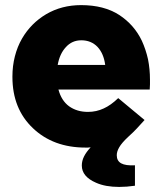

<svg xmlns="http://www.w3.org/2000/svg" viewBox="-20 -573 645 762"><path d="M319.3 12.7Q323.2 12.7 329.1 12.7Q335.9 11.7 339.8 11.7Q322.3 30.3 313.5 47.9Q304.7 65.4 304.7 84Q304.7 127.9 361.3 152.3Q398.4 168.9 453.1 168.9Q482.4 168.9 515.6 164.1Q515.6 136.7 515.6 83Q478.5 85 460.9 75.2Q443.4 65.4 443.4 43Q443.4 28.3 453.1 11.7Q462.9 -5.9 490.2 -31.2Q509.8 -48.8 523.4 -63.5Q537.1 -78.1 553.7 -96.7Q518.6 -126 449.2 -183.6Q419.9 -155.3 391.6 -142.6Q362.3 -128.9 329.1 -128.9Q285.2 -128.9 253.9 -151.4Q223.6 -173.8 211.9 -217.8Q333 -217.8 574.2 -217.8Q575.2 -227.5 575.2 -238.3Q575.2 -248 575.2 -256.8Q575.2 -298.8 567.4 -337.9Q558.6 -377 543 -411.1Q512.7 -474.6 453.1 -513.7Q392.6 -552.7 301.8 -552.7Q224.6 -552.7 163.1 -516.6Q102.5 -480.5 67.4 -419.9Q48.8 -387.7 39.1 -349.6Q29.3 -311.5 29.3 -269.5Q29.3 -269.5 29.3 -267.6Q29.3 -141.6 110.4 -64.5Q191.4 12.7 319.3 12.7ZM209 -315.4Q216.8 -359.4 241.2 -385.7Q265.6 -413.1 302.7 -413.1Q341.8 -413.1 367.2 -386.7Q391.6 -360.4 397.5 -315.4Q334 -315.4 209 -315.4Z"/></svg>

Font: Big-Shock
Style: Black
Weight: 400